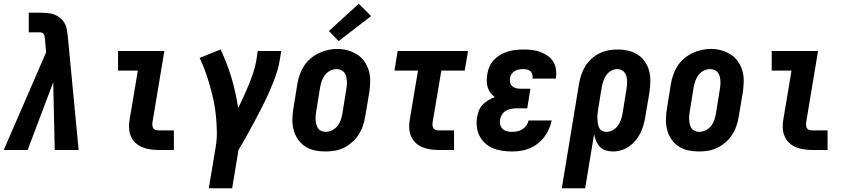

<svg xmlns="http://www.w3.org/2000/svg" viewBox="-36 -803 4556 1028"><path d="M-16 0 211 -523 204 -600Q203 -606 202 -611.5Q201 -617 197.5 -621.5Q194 -626 188.5 -628Q183 -630 177 -630H118V-735H177Q196 -735 215.5 -733.5Q235 -732 252.5 -726Q270 -720 284.5 -708.5Q299 -697 308.5 -681Q318 -665 321.5 -646.5Q325 -628 327 -609L385 0H257L249 -362L112 0Z M812 0Q789 0 766.5 -3.5Q744 -7 724 -15.5Q704 -24 688.5 -39Q673 -54 664.5 -74.5Q656 -95 655 -117.5Q654 -140 658 -163L702 -425H596V-530H844L780 -146Q779 -138 780 -130Q781 -122 785 -116Q789 -110 796.5 -107.5Q804 -105 812 -105H895V0Z M1082 205 1119 -17Q1126 -59 1125 -101Q1124 -143 1120 -184Q1116 -225 1107.5 -264.5Q1099 -304 1088 -343Q1077 -382 1063.5 -419.5Q1050 -457 1033 -493L1145 -538Q1180 -465 1203.5 -386Q1227 -307 1239 -225Q1255 -256 1269 -287Q1283 -318 1296 -349.5Q1309 -381 1319.5 -412.5Q1330 -444 1336 -477L1344 -530H1470L1461 -477Q1454 -435 1439 -394Q1424 -353 1406.5 -313Q1389 -273 1369 -233.5Q1349 -194 1328 -155Q1307 -116 1285.5 -77Q1264 -38 1241 0L1207 205Z M1705 8Q1676 8 1648 2Q1620 -4 1597 -19.5Q1574 -35 1558.5 -58Q1543 -81 1536 -108Q1529 -135 1529.5 -164.5Q1530 -194 1535 -223L1556 -353Q1560 -378 1568.5 -402.5Q1577 -427 1591.5 -449.5Q1606 -472 1626.5 -489.5Q1647 -507 1671 -518.5Q1695 -530 1720 -535.5Q1745 -541 1771 -541Q1800 -541 1827.5 -533Q1855 -525 1878 -510Q1901 -495 1916.5 -472Q1932 -449 1939.5 -422Q1947 -395 1946 -365.5Q1945 -336 1941 -307L1919 -177Q1915 -152 1906.5 -127.5Q1898 -103 1883.5 -81Q1869 -59 1848.5 -41Q1828 -23 1804.5 -11.5Q1781 0 1755.5 4Q1730 8 1705 8ZM1708 -97Q1725 -97 1742 -105.5Q1759 -114 1770.5 -128Q1782 -142 1788 -159Q1794 -176 1797 -194L1818 -324Q1820 -336 1821 -348Q1822 -360 1821 -372Q1820 -384 1817 -395.5Q1814 -407 1807 -415.5Q1800 -424 1789 -428.5Q1778 -433 1766 -433Q1748 -433 1731.5 -424.5Q1715 -416 1704 -401.5Q1693 -387 1687 -370Q1681 -353 1678 -336L1657 -206Q1655 -194 1654 -182Q1653 -170 1654 -158.5Q1655 -147 1658 -135.5Q1661 -124 1667.5 -115Q1674 -106 1685 -101.5Q1696 -97 1708 -97ZM1777 -583 1725 -637 1885 -783 1951 -717Z M2312 0Q2289 0 2266.5 -3.5Q2244 -7 2224 -15.5Q2204 -24 2188.5 -39Q2173 -54 2164.5 -74.5Q2156 -95 2155 -117.5Q2154 -140 2158 -163L2202 -425H2076L2093 -530H2470L2452 -425H2327L2280 -146Q2279 -138 2280 -130Q2281 -122 2285 -116Q2289 -110 2296.5 -107.5Q2304 -105 2312 -105H2395V0Z M2705 8Q2678 8 2652 4Q2626 0 2602.5 -10Q2579 -20 2560.5 -37Q2542 -54 2531 -76.5Q2520 -99 2517 -125.5Q2514 -152 2519 -178Q2522 -196 2529 -213Q2536 -230 2549 -243.5Q2562 -257 2578.5 -266.5Q2595 -276 2613 -283Q2600 -293 2590 -306.5Q2580 -320 2575 -336Q2570 -352 2570 -370Q2570 -388 2573 -405Q2576 -426 2584.5 -446Q2593 -466 2608.5 -482Q2624 -498 2643 -509.5Q2662 -521 2682.5 -527Q2703 -533 2724 -535.5Q2745 -538 2765 -538Q2789 -538 2811.5 -535.5Q2834 -533 2855 -525.5Q2876 -518 2894 -506Q2912 -494 2924 -476Q2936 -458 2940 -435.5Q2944 -413 2941 -390Q2940 -388 2940 -386Q2940 -384 2939 -382H2815Q2815 -382 2815 -383Q2815 -384 2816 -384Q2817 -395 2814 -405Q2811 -415 2804 -421.5Q2797 -428 2786.5 -430.5Q2776 -433 2765 -433Q2754 -433 2743 -431Q2732 -429 2721.5 -423.5Q2711 -418 2704 -408Q2697 -398 2695 -387Q2693 -375 2695 -363Q2697 -351 2705 -343Q2713 -335 2724.5 -331.5Q2736 -328 2748 -328H2804L2787 -223H2731Q2717 -223 2702.5 -220.5Q2688 -218 2674.5 -211Q2661 -204 2652.5 -191Q2644 -178 2642 -164Q2639 -150 2642 -136.5Q2645 -123 2654.5 -113.5Q2664 -104 2677.5 -100.5Q2691 -97 2705 -97Q2719 -97 2733.5 -100Q2748 -103 2761 -111Q2774 -119 2782.5 -131.5Q2791 -144 2794 -158H2918Q2913 -134 2903 -111.5Q2893 -89 2878 -69.5Q2863 -50 2842.5 -34Q2822 -18 2799 -8.5Q2776 1 2752.5 4.5Q2729 8 2705 8Z M2972 205 3064 -353Q3068 -378 3076 -402Q3084 -426 3097.5 -448Q3111 -470 3130.5 -488Q3150 -506 3173.5 -517.5Q3197 -529 3221.5 -533.5Q3246 -538 3271 -538Q3300 -538 3328 -531.5Q3356 -525 3379 -510Q3402 -495 3417.5 -472Q3433 -449 3440 -422Q3447 -395 3446 -365.5Q3445 -336 3441 -307L3419 -177Q3415 -154 3409 -132.5Q3403 -111 3392.5 -90Q3382 -69 3366.5 -50.5Q3351 -32 3331.5 -18.5Q3312 -5 3290 1.5Q3268 8 3245 8Q3225 8 3206.5 2Q3188 -4 3175.5 -17.5Q3163 -31 3155.5 -48.5Q3148 -66 3145 -85L3097 205ZM3209 -97Q3227 -97 3243.5 -105.5Q3260 -114 3271 -128.5Q3282 -143 3288 -160Q3294 -177 3297 -194L3318 -324Q3320 -336 3321 -348Q3322 -360 3321.5 -371.5Q3321 -383 3318 -394Q3315 -405 3308.5 -414Q3302 -423 3291.5 -428Q3281 -433 3269 -433Q3252 -433 3236 -424Q3220 -415 3210 -400.5Q3200 -386 3194.5 -369.5Q3189 -353 3186 -337L3167 -221Q3165 -208 3163.5 -195Q3162 -182 3162.5 -169.5Q3163 -157 3164.5 -144.5Q3166 -132 3171 -121Q3176 -110 3186.5 -103.5Q3197 -97 3209 -97Z M3705 8Q3676 8 3648 2Q3620 -4 3597 -19.5Q3574 -35 3558.5 -58Q3543 -81 3536 -108Q3529 -135 3529.5 -164.5Q3530 -194 3535 -223L3556 -353Q3560 -378 3568.5 -402.5Q3577 -427 3591.5 -449.5Q3606 -472 3626.5 -489.5Q3647 -507 3671 -518.5Q3695 -530 3720 -535.5Q3745 -541 3771 -541Q3800 -541 3827.5 -533Q3855 -525 3878 -510Q3901 -495 3916.5 -472Q3932 -449 3939.5 -422Q3947 -395 3946 -365.5Q3945 -336 3941 -307L3919 -177Q3915 -152 3906.5 -127.5Q3898 -103 3883.5 -81Q3869 -59 3848.5 -41Q3828 -23 3804.5 -11.5Q3781 0 3755.5 4Q3730 8 3705 8ZM3708 -97Q3725 -97 3742 -105.5Q3759 -114 3770.5 -128Q3782 -142 3788 -159Q3794 -176 3797 -194L3818 -324Q3820 -336 3821 -348Q3822 -360 3821 -372Q3820 -384 3817 -395.5Q3814 -407 3807 -415.5Q3800 -424 3789 -428.5Q3778 -433 3766 -433Q3748 -433 3731.5 -424.5Q3715 -416 3704 -401.5Q3693 -387 3687 -370Q3681 -353 3678 -336L3657 -206Q3655 -194 3654 -182Q3653 -170 3654 -158.5Q3655 -147 3658 -135.5Q3661 -124 3667.5 -115Q3674 -106 3685 -101.5Q3696 -97 3708 -97Z M4312 0Q4289 0 4266.5 -3.5Q4244 -7 4224 -15.5Q4204 -24 4188.5 -39Q4173 -54 4164.5 -74.5Q4156 -95 4155 -117.5Q4154 -140 4158 -163L4202 -425H4096V-530H4344L4280 -146Q4279 -138 4280 -130Q4281 -122 4285 -116Q4289 -110 4296.5 -107.5Q4304 -105 4312 -105H4395V0Z"/></svg>

Font: Iosevka Slab Extrabold Oblique
Style: Regular
Weight: 800
Italic angle: -9°
Monospace: yes
Designer: Belleve Invis
Foundry: Belleve Invis
Version: Version 11.1.1; ttfautohint (v1.8.3)